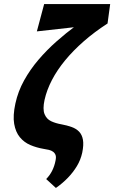

<svg xmlns="http://www.w3.org/2000/svg" viewBox="-20 -731 564 948"><path d="M256 197 208 153Q226 135 237.5 112Q249 89 254 63Q258 45 254.5 35Q251 25 242.5 18.5Q234 12 221.5 9Q209 6 195 4Q160 -2 129.5 -15Q99 -28 78 -53.5Q57 -79 50 -119.5Q43 -160 56 -220Q69 -280 99 -334Q129 -388 170 -436Q211 -484 258.5 -526Q306 -568 354 -603.5Q402 -639 445 -668L511 -615Q446 -573 393.5 -527Q341 -481 301.5 -433Q262 -385 236.5 -336Q211 -287 200 -238Q190 -192 200 -167.5Q210 -143 232.5 -132.5Q255 -122 284 -117Q311 -112 333.5 -104Q356 -96 370.5 -81Q385 -66 389.5 -41Q394 -16 386 23Q378 59 359.5 89.5Q341 120 315 147Q289 174 256 197ZM162 -576 198 -711H524L511 -615Z"/></svg>

Font: Ysabeau Office ExtraBold
Style: Italic
Weight: 800
Italic angle: -12°
Designer: Christian Thalmann (Catharsis Fonts)
Version: Version 2.001;gftools[0.9.30]; featfreeze: tnum,lnum,ss02